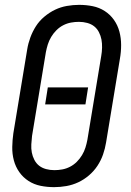

<svg xmlns="http://www.w3.org/2000/svg" viewBox="-20 -763 540 791"><path d="M203 8Q174 8 147 2.5Q120 -3 97.5 -17.5Q75 -32 59.5 -54Q44 -76 37 -102.5Q30 -129 30.5 -157.5Q31 -186 35 -214L92 -559Q96 -584 105 -608.5Q114 -633 128 -655Q142 -677 163 -694.5Q184 -712 207 -723Q230 -734 255.5 -738.5Q281 -743 306 -743Q335 -743 362 -737.5Q389 -732 411.5 -717.5Q434 -703 449.5 -681Q465 -659 472 -632.5Q479 -606 479 -577.5Q479 -549 474 -521L417 -176Q413 -151 404.5 -126.5Q396 -102 381.5 -80Q367 -58 346.5 -40.5Q326 -23 302.5 -12Q279 -1 253.5 3.5Q228 8 203 8ZM204 -62Q220 -62 236.5 -65Q253 -68 268.5 -76Q284 -84 296.5 -96.5Q309 -109 318 -124Q327 -139 332 -155Q337 -171 340 -187L397 -532Q400 -549 400.5 -566.5Q401 -584 398 -600Q395 -616 387.5 -630.5Q380 -645 368 -654.5Q356 -664 339.5 -668.5Q323 -673 305 -673Q289 -673 272.5 -670Q256 -667 240.5 -659Q225 -651 212.5 -638.5Q200 -626 191 -611Q182 -596 177 -580Q172 -564 169 -548L112 -203Q110 -186 109 -168.5Q108 -151 111 -135Q114 -119 121.5 -104.5Q129 -90 141 -80.5Q153 -71 169.5 -66.5Q186 -62 204 -62ZM166 -333 177 -403H343L332 -333Z"/></svg>

Font: Iosevka Term Curly Oblique
Style: Regular
Weight: 400
Italic angle: -9°
Designer: Belleve Invis
Foundry: Belleve Invis
Version: Version 32.3.0